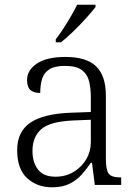

<svg xmlns="http://www.w3.org/2000/svg" viewBox="-20 -786 582 816"><path d="M201 10Q138 10 95.5 -28.5Q53 -67 53 -148Q53 -227 109.5 -265Q166 -303 283 -307L366 -310V-372Q366 -411 358.5 -441Q351 -471 327.5 -488.5Q304 -506 256 -506Q213 -506 190 -491.5Q167 -477 159 -451Q151 -425 151 -391Q123 -391 109 -403.5Q95 -416 95 -446Q95 -488 137 -516Q179 -544 258 -544Q348 -544 389 -503.5Q430 -463 430 -379V-112Q430 -64 442 -48Q454 -32 491 -32H495V0H383L371 -94H366Q349 -69 328 -45Q307 -21 276.5 -5.5Q246 10 201 10ZM216 -35Q260 -35 294 -56Q328 -77 347 -110Q366 -143 366 -181V-277L292 -274Q193 -270 155.5 -237Q118 -204 118 -145Q118 -96 141.5 -65.5Q165 -35 216 -35ZM217 -619Q232 -638 249 -664Q266 -690 281.5 -717Q297 -744 308 -766H386V-756Q373 -739 347 -710Q321 -681 291.5 -652.5Q262 -624 239 -606H217Z"/></svg>

Font: Noto Serif Sinhala Light
Style: Regular
Weight: 300
Designer: Jelle Bosma - Monotype Design Team
Foundry: Monotype Imaging Inc.
Version: Version 2.007; ttfautohint (v1.8.4.7-5d5b)